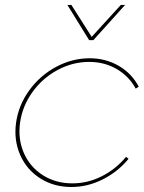

<svg xmlns="http://www.w3.org/2000/svg" viewBox="-20 -745 580 775"><path d="M341.8 -509.8Q407.2 -509.8 460 -478.8Q512.7 -447.8 540 -395L527.8 -387.2Q501 -437 451.4 -466.1Q401.9 -495.1 339.8 -495.1Q272.9 -495.1 211.9 -462.2Q150.9 -429.2 110.6 -372.8Q70.3 -316.4 61 -250Q51.8 -183.6 76.4 -127.2Q101.1 -70.8 153.1 -37.8Q205.1 -4.9 272 -4.9Q334 -4.9 390.6 -33.4Q447.3 -62 488.8 -111.8L499 -104Q456.1 -51.8 395 -21Q334 9.8 268.1 9.8Q197.3 9.8 142.3 -25.1Q87.4 -60.1 61.3 -119.9Q35.2 -179.7 44.9 -250Q54.7 -320.3 97.9 -380.1Q141.1 -439.9 206.1 -474.9Q271 -509.8 341.8 -509.8ZM252 -725.1H268.1L350.1 -596.2L467.8 -725.1H484.9L356.9 -583H339.8Z"/></svg>

Font: Human Sans Thin
Style: Italic
Weight: 100
Italic angle: -8°
Designer: Tim Radville
Foundry: Continuum
Version: Version 1.000;FEAKit 1.0